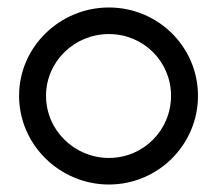

<svg xmlns="http://www.w3.org/2000/svg" viewBox="-20 -482 583 513"><path d="M31 -226C31 -95 140 11 271 11C402 11 509 -95 509 -226C509 -357 402 -462 271 -462C140 -462 31 -357 31 -226ZM103 -226C103 -318 179 -391 271 -391C363 -391 437 -318 437 -226C437 -134 363 -60 271 -60C179 -60 103 -134 103 -226Z"/></svg>

Font: Charger Sport
Style: Regular
Weight: 400
Designer: Jasper
Foundry: Cannot Into Space Fonts
Version: Version 1.1